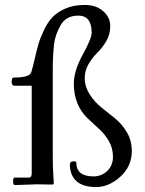

<svg xmlns="http://www.w3.org/2000/svg" viewBox="-20 -745 585 775"><path d="M128 -1 40 2Q33 2 33 -13Q33 -28 38 -28H96Q108 -28 108 -45V-399H38Q27 -399 27 -415.5Q27 -432 36 -432Q99 -432 106 -453Q111 -468 119.5 -505Q128 -542 135 -566.5Q142 -591 157.5 -623.5Q173 -656 192 -676Q211 -696 244 -710.5Q277 -725 322.5 -725Q368 -725 396.5 -700Q425 -675 425 -640.5Q425 -606 409 -579Q393 -552 373.5 -533Q354 -514 338 -487.5Q322 -461 322 -428.5Q322 -396 341.5 -365Q361 -334 389 -311.5Q417 -289 445 -266.5Q473 -244 492.5 -210.5Q512 -177 512 -135Q512 -74 466 -32Q420 10 367.5 10Q315 10 288.5 -14Q262 -38 262 -83Q262 -93 278 -94Q287 -94 288 -89Q288 -33 357 -33Q390 -33 413 -55Q436 -77 436 -112Q436 -147 419.5 -175.5Q403 -204 380 -224.5Q357 -245 334 -267Q278 -321 278 -407Q278 -459 314 -524.5Q350 -590 350 -613Q350 -682 296 -682Q246 -682 224 -642Q202 -603 198 -565Q193 -517 193 -466V-118Q193 -71 195 -44Q197 -17 197 -8.5Q197 0 192 0Z"/></svg>

Font: Sedan
Style: Regular
Weight: 400
Designer: Sebastian Salazar
Foundry: Sebastian Salazar
Version: Version 1.001